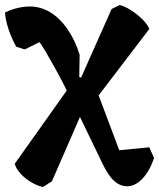

<svg xmlns="http://www.w3.org/2000/svg" viewBox="-24 -522 637 769"><path d="M486 224Q457 224 433 202.5Q409 181 385 130L282 -83L257 -132Q245 -157 234 -178.5Q223 -200 210.5 -223.5Q198 -247 180 -278Q168 -300 159 -315Q150 -330 141 -343.5Q132 -357 120 -373L176 -374L75 -324L41 -335Q22 -369 10 -405.5Q-2 -442 -4 -472Q24 -485 48.5 -490.5Q73 -496 95 -496Q139 -496 177 -473Q215 -450 245.5 -406.5Q276 -363 295 -303L293 -185L362 -164L468 118L419 83L574 68L593 111Q575 164 546 194Q517 224 486 224ZM148 227Q125 222 100.5 207.5Q76 193 58 173Q40 153 35 134L253 -173L313 -92L184 204ZM317 -155 279 -174 280 -218 339 -199ZM362 -128 287 -180 423 -486 456 -502Q478 -496 502.5 -480Q527 -464 547 -444Q567 -424 574 -406Z"/></svg>

Font: Eczar
Style: Bold
Weight: 700
Designer: Vaibhav Singh
Foundry: Rosetta Type Foundry
Version: Version 2.000